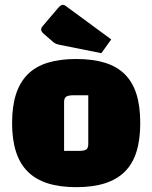

<svg xmlns="http://www.w3.org/2000/svg" viewBox="-20 -759 630 794"><path d="M295 15Q227 15 177 -1Q127 -17 94.5 -49.5Q62 -82 46 -132Q30 -182 30 -250Q30 -319 46 -369Q62 -419 94.5 -451.5Q127 -484 177 -499.5Q227 -515 295 -515Q364 -515 414 -499.5Q464 -484 496.5 -451.5Q529 -419 544.5 -369Q560 -319 560 -250Q560 -182 544.5 -132Q529 -82 496.5 -49.5Q464 -17 414 -1Q364 15 295 15ZM245 -135H306Q329 -135 337 -141Q345 -147 345 -163V-365H284Q262 -365 253.5 -359Q245 -353 245 -337ZM399 -539 225 -574Q216 -576 210.5 -578.5Q205 -581 199 -586L161 -619Q150 -629 150 -637Q150 -644 159 -654L222 -728Q232 -739 240 -739Q246 -739 251 -735L440 -596Z"/></svg>

Font: Changa ExtraLight ExtraBold
Style: Regular
Weight: 800
Version: Version 3.002; ttfautohint (v1.8.2)